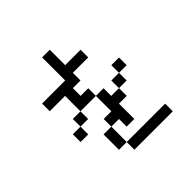

<svg xmlns="http://www.w3.org/2000/svg" viewBox="-235 -1094 1471 1471"><g transform="rotate(-45 500.0 -359.0)"><path d="M333 57.6V-109.4H417V57.6H833V140.6H417V57.6ZM167 -526.4V-609.4H417V-859.4H500V-692.4H667V-609.4H500V-526.4H417V-442.4H500V-359.4H333V-526.4ZM167 -192.4V-276.4H250V-192.4ZM417 -109.4V-192.4H500V-359.4H583V-276.4H667V-192.4H583V-26.4H500V-109.4ZM750 -359.4V-276.4H667V-359.4ZM750 -359.4V-442.4H833V-359.4ZM333 -359.4V-276.4H250V-359.4Z"/></g></svg>

Font: KH Dot Kodenmachou 12
Style: Regular
Weight: 400
Designer: Original version for X68000 by Keitarou Hiraki (http://hp.vector.co.jp/authors/VA000874/) / TrueType conversion by Homem
Version: Version 1.00.20150527